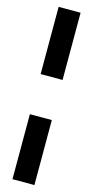

<svg xmlns="http://www.w3.org/2000/svg" viewBox="-137 -827 469 966"><g transform="rotate(15 97.0 -344.5)"><path d="M40 -442.9V-793H154.3V-442.9ZM40 104.5V-233.9H154.3V104.5Z"/></g></svg>

Font: Agdasima
Style: Bold
Weight: 700
Width: 3
Designer: The DocRepair Project, Patric King
Foundry: Google
Version: Version 2.002